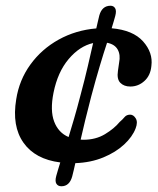

<svg xmlns="http://www.w3.org/2000/svg" viewBox="-20 -572 552 669"><path d="M298 -236.5Q286 -191 277 -153.5Q268 -116 261 -85.5Q265.5 -85 270.5 -85Q313.5 -85 345.8 -104.5Q378 -124 397 -147Q407 -155.5 414 -164Q421 -172.5 433.5 -172.5Q445 -172.5 453 -159.5Q461 -146.5 452.5 -124.5Q441.5 -95.5 412.5 -68.5Q383.5 -41.5 340 -23.5Q296.5 -5.5 242.5 -3.5Q239.5 10 236.8 21.5Q234 33 231.5 43Q222 77 194 77Q182 77 176.5 68.2Q171 59.5 176 41Q178.5 31 182.2 19.5Q186 8 190 -6Q102.5 -17 61.8 -74.8Q21 -132.5 36.5 -226Q47 -293.5 86 -347.2Q125 -401 184.5 -434Q244 -467 315.5 -473Q318.5 -486 321 -497Q323.5 -508 326 -518Q335.5 -552 365 -552Q376 -552 381.2 -543.2Q386.5 -534.5 381.5 -516Q379 -506.5 375.8 -496Q372.5 -485.5 369 -473.5Q443.5 -467 478.5 -427.8Q513.5 -388.5 507.5 -342.5Q504.5 -309 483.2 -289.8Q462 -270.5 434 -270.5Q412 -270.5 399.2 -283.5Q386.5 -296.5 391 -325.5L395 -353.5Q400.5 -381 390 -399.5Q379.5 -418 353 -423Q341.5 -388.5 327.8 -342.5Q314 -296.5 298 -236.5ZM166.5 -249Q154 -187 168.8 -148.2Q183.5 -109.5 219 -94.5Q228 -123.5 238.2 -158.8Q248.5 -194 259.5 -236.5Q275.5 -296 286 -341.5Q296.5 -387 304.5 -422Q257.5 -411.5 219.2 -366.2Q181 -321 166.5 -249Z"/></svg>

Font: Fraunces 9pt S100 SemiBold
Style: Italic
Weight: 600
Italic angle: -16°
Version: Version 1.000; ttfautohint (v1.8.3)